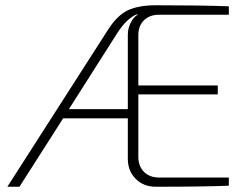

<svg xmlns="http://www.w3.org/2000/svg" viewBox="-20 -710 948 730"><path d="M850 -35V-4Q758 0 572 0Q526 0 496 -30Q466 -60 466 -106V-260H220L54 0H8L392 -599Q427 -653 467.5 -671.5Q508 -690 573 -690Q749 -690 850 -686V-654H585Q549 -654 527.5 -633Q506 -612 506 -576V-385H808V-351H506V-114Q506 -78 527.5 -56.5Q549 -35 585 -35ZM466 -295V-579Q466 -602 477.5 -624.5Q489 -647 505 -655H498Q461 -638 427 -586L242 -295Z"/></svg>

Font: Exo 2.0 Extra Light
Style: Regular
Weight: 250
Designer: Natanael Gama
Version: Version 1.001;PS 001.001;hotconv 1.0.70;makeotf.lib2.5.58329